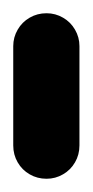

<svg xmlns="http://www.w3.org/2000/svg" viewBox="-20 -270 140 290"><path d="M0 -50.3H100V-200.3H0ZM50.3 -100Q36.3 -100 24.8 -93.3Q13.3 -86.7 6.7 -75.2Q0 -63.7 0 -50.3Q0 -36.3 6.7 -24.8Q13.3 -13.3 24.8 -6.7Q36.3 0 50.3 0Q63.7 0 75.2 -6.7Q86.7 -13.3 93.3 -24.8Q100 -36.3 100 -50.3Q100 -63.7 93.3 -75.2Q86.7 -86.7 75.2 -93.3Q63.7 -100 50.3 -100ZM50.3 -250Q36.3 -250 24.8 -243.3Q13.3 -236.7 6.7 -225.2Q0 -213.7 0 -200.3Q0 -186.3 6.7 -174.8Q13.3 -163.3 24.8 -156.7Q36.3 -150 50.3 -150Q63.7 -150 75.2 -156.7Q86.7 -163.3 93.3 -174.8Q100 -186.3 100 -200.3Q100 -213.7 93.3 -225.2Q86.7 -236.7 75.2 -243.3Q63.7 -250 50.3 -250Z"/></svg>

Font: Wavefont Thin
Style: Regular
Weight: 100
Monospace: yes
Version: Version 3.005;gftools[0.9.33]